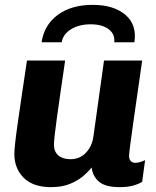

<svg xmlns="http://www.w3.org/2000/svg" viewBox="-20 -760 640 790"><path d="M190 10Q116 10 77.5 -28.5Q39 -67 39 -127Q39 -141 42.5 -173Q46 -205 53 -253.5Q60 -302 69.5 -367Q79 -432 91 -511H248Q237 -436 228.5 -377Q220 -318 214 -274.5Q208 -231 205 -204Q202 -177 202 -165Q202 -136 220 -120.5Q238 -105 270 -105Q308 -105 333 -131Q358 -157 364 -196L408 -511H565Q555 -442 545.5 -375Q536 -308 528 -252.5Q520 -197 515.5 -161.5Q511 -126 511 -118Q511 -104 518.5 -97Q526 -90 536 -90Q554 -90 577 -101L565 -12Q549 -2 526.5 4Q504 10 472 10Q415 10 388.5 -11.5Q362 -33 357 -71Q345 -55 323 -36Q301 -17 268 -3.5Q235 10 190 10ZM151 -586Q162 -658 218 -699Q274 -740 361 -740Q448 -740 496 -699Q544 -658 533 -586H450Q454 -619 427.5 -639.5Q401 -660 353 -660Q305 -660 272 -639.5Q239 -619 234 -586Z"/></svg>

Font: Chivo Mono
Style: Bold Italic
Weight: 700
Italic angle: -8.05°
Monospace: yes
Version: Version 1.008